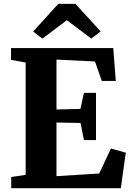

<svg xmlns="http://www.w3.org/2000/svg" viewBox="-20 -998 698 1018"><path d="M116 -71V-666.5L38.5 -680.5V-743H580.5L594 -569H519.5L483.5 -672L279.5 -682V-417.5L406.5 -420.5L425 -505.5H489V-255.5H425L407 -346L279.5 -348.5V-64L506 -78L568 -210.5L647 -188.5L620.5 0H39.5V-59.5ZM205 -793.5 155.5 -830.5 289 -977.5H380L513.5 -831.5L464 -793.5L334.5 -891Z"/></svg>

Font: Merriweather 28pt ExtraBold
Style: Regular
Weight: 800
Version: Version 2.100